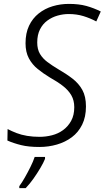

<svg xmlns="http://www.w3.org/2000/svg" viewBox="-20 -744 537 985"><path d="M182 10Q127 10 88.5 0.5Q50 -9 18 -23L19 -82Q40 -71 64.5 -61.5Q89 -52 119 -47Q149 -42 183 -42Q215 -42 246.5 -50Q278 -58 303.5 -76.5Q329 -95 345 -124Q361 -153 361 -194Q361 -229 346 -255Q331 -281 303.5 -302.5Q276 -324 235 -347Q202 -367 173.5 -390Q145 -413 128 -445Q111 -477 111 -522Q111 -574 129 -612Q147 -650 178.5 -675Q210 -700 250 -712Q290 -724 333 -724Q385 -724 423 -713.5Q461 -703 497 -685L474 -634Q442 -651 407.5 -661.5Q373 -672 332 -672Q304 -672 275.5 -664Q247 -656 223 -638.5Q199 -621 185 -593Q171 -565 171 -526Q171 -491 185 -467.5Q199 -444 223 -426Q247 -408 277 -390Q319 -366 351.5 -341Q384 -316 402.5 -282.5Q421 -249 421 -198Q421 -144 401.5 -104.5Q382 -65 348.5 -40Q315 -15 272 -2.5Q229 10 182 10ZM79 211Q93 192 107.5 166.5Q122 141 136 113Q150 85 158 61H211V71Q203 91 187 118Q171 145 152 172Q133 199 112 221H79Z"/></svg>

Font: Noto Sans Display Light
Style: Italic
Weight: 300
Italic angle: -12°
Designer: Monotype Design Team
Foundry: Monotype Imaging Inc.
Version: Version 2.003